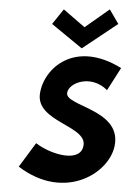

<svg xmlns="http://www.w3.org/2000/svg" viewBox="-20 -384 278 409"><path d="M57 -79 20 -29C118 46 217 -16 225 -78C235 -151 119 -158 123 -186C126 -208 174 -226 208 -192L238 -239C141 -299 73 -240 65 -184C57 -125 164 -116 158 -75C153 -36 89 -54 57 -79ZM116 -364 91 -333 154 -281 232 -333 214 -364 160 -326Z"/></svg>

Font: Hussar Tani
Style: DwaKurs
Weight: 700
Foundry: Cannot Into Space Fonts
Version: Version 0.92